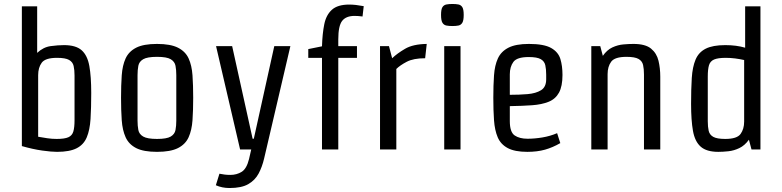

<svg xmlns="http://www.w3.org/2000/svg" viewBox="-20 -752 3936 966"><path d="M90 -720H167V-486Q198 -515 235 -520Q272 -525 302 -525Q362 -525 391 -499Q420 -473 429.5 -420Q439 -367 439 -284Q439 -209 435.5 -153.5Q432 -98 416.5 -61Q401 -24 365.5 -6Q330 12 267 12Q239 12 192.5 5.5Q146 -1 90 -17ZM172 -374V-64Q195 -60 218 -56.5Q241 -53 265 -53Q305 -53 324 -61.5Q343 -70 349 -90.5Q355 -111 355 -147V-372Q355 -400 350.5 -420Q346 -440 327.5 -450.5Q309 -461 267 -461Q208 -461 190 -436.5Q172 -412 172 -374Z M770 12Q702 12 665 -7Q628 -26 612 -61.5Q596 -97 592.5 -147Q589 -197 589 -260Q589 -323 592.5 -373Q596 -423 612 -458Q628 -493 665 -512Q702 -531 770 -531Q838 -531 875.5 -512Q913 -493 929 -458Q945 -423 948.5 -373Q952 -323 952 -260Q952 -197 948.5 -147Q945 -97 929 -61.5Q913 -26 875.5 -7Q838 12 770 12ZM867 -145V-374Q867 -400 863 -421Q859 -442 839 -454Q819 -466 770 -466Q721 -466 700.5 -454Q680 -442 676 -421Q672 -400 672 -374V-145Q672 -119 676 -98Q680 -77 700.5 -65Q721 -53 770 -53Q819 -53 839 -65Q859 -77 863 -98Q867 -119 867 -145Z M1066 180 1084 122Q1111 128 1139 128Q1171 128 1196 112.5Q1221 97 1233 48L1244 0H1188L1067 -520H1148L1251 -54H1257L1360 -520H1441L1309 45Q1299 88 1281 121.5Q1263 155 1229 174.5Q1195 194 1135 194Q1097 194 1066 180Z M1810 -721 1804 -669Q1782 -672 1764 -672Q1721 -672 1701.5 -647Q1682 -622 1682 -554V-520H1776V-461H1682V0H1600V-461H1531V-505L1600 -519Q1602 -583 1611.5 -630Q1621 -677 1650 -703Q1679 -729 1737 -729Q1753 -729 1771 -727Q1789 -725 1810 -721Z M1974 0H1892V-520H1937L1953 -459Q1978 -483 2018 -506.5Q2058 -530 2127 -531L2119 -459Q2060 -459 2026 -441Q1992 -423 1974 -405Z M2297 -520V0H2215V-520ZM2256 -732Q2274 -732 2286.5 -729.5Q2299 -727 2306 -716Q2313 -705 2313 -677Q2313 -649 2306 -637.5Q2299 -626 2286.5 -623.5Q2274 -621 2256 -621Q2239 -621 2226 -623.5Q2213 -626 2206 -637.5Q2199 -649 2199 -677Q2199 -705 2206 -716Q2213 -727 2226 -729.5Q2239 -732 2256 -732Z M2641 -531Q2717 -531 2753 -510.5Q2789 -490 2799.5 -455Q2810 -420 2810 -375Q2810 -318 2792.5 -286Q2775 -254 2740.5 -240Q2706 -226 2657 -222.5Q2608 -219 2545 -218V-143Q2545 -87 2569.5 -70.5Q2594 -54 2634 -54Q2670 -54 2709 -60.5Q2748 -67 2783 -82L2799 -32Q2761 -10 2722 1Q2683 12 2633 12Q2570 12 2534.5 -7Q2499 -26 2484 -61.5Q2469 -97 2465.5 -147Q2462 -197 2462 -260Q2462 -323 2465.5 -373Q2469 -423 2485 -458Q2501 -493 2538 -512Q2575 -531 2641 -531ZM2545 -378V-275Q2593 -275 2634.5 -278.5Q2676 -282 2702 -298Q2728 -314 2728 -353V-376Q2728 -404 2723.5 -424Q2719 -444 2700.5 -454.5Q2682 -465 2640 -465Q2581 -465 2563 -440.5Q2545 -416 2545 -378Z M3302 0H3220V-377Q3220 -405 3215.5 -425Q3211 -445 3192.5 -455.5Q3174 -466 3132 -466Q3073 -466 3055 -441.5Q3037 -417 3037 -379V0H2955V-520H3000L3013 -471Q3034 -501 3061 -513.5Q3088 -526 3116 -528.5Q3144 -531 3167 -531Q3227 -531 3255.5 -507.5Q3284 -484 3293 -446.5Q3302 -409 3302 -366Z M3457 -229Q3457 -304 3460.5 -359.5Q3464 -415 3479.5 -452Q3495 -489 3530.5 -507Q3566 -525 3629 -525Q3685 -525 3729 -512V-720H3806V0H3761L3748 -49Q3727 -20 3700 -7Q3673 6 3645 9Q3617 12 3594 12Q3535 12 3505.5 -14Q3476 -40 3466.5 -93.5Q3457 -147 3457 -229ZM3724 -140V-450Q3702 -455 3678.5 -458Q3655 -461 3631 -461Q3592 -461 3572.5 -452.5Q3553 -444 3547 -423.5Q3541 -403 3541 -367V-142Q3541 -114 3545.5 -94Q3550 -74 3568.5 -63.5Q3587 -53 3629 -53Q3688 -53 3706 -78Q3724 -103 3724 -140Z"/></svg>

Font: Strait
Style: Regular
Weight: 400
Designer: Eduardo Rodriguez Tunni
Foundry: Eduardo Rodriguez Tunni
Version: Version 1.002; ttfautohint (v1.8.4.7-5d5b);gftools[0.9.23]